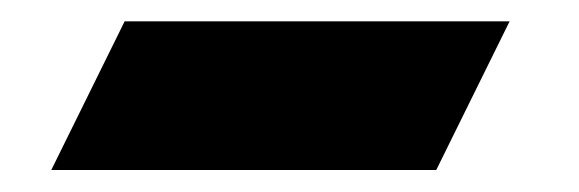

<svg xmlns="http://www.w3.org/2000/svg" viewBox="-20 -598 540 179"><path d="M455.1 -578.1H96.2L27.8 -439.5H386.7Z"/></svg>

Font: Cardo
Style: Italic
Weight: 400
Designer: David J. Perry
Foundry: David J. Perry
Version: Version 0.99